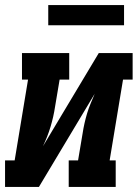

<svg xmlns="http://www.w3.org/2000/svg" viewBox="-35 -740 555 760"><path d="M-15 0V-105H23L76 -425H52V-530H239V-425H201L183 -318Q180 -298 175.5 -278Q171 -258 165 -238Q159 -218 151.5 -199Q144 -180 135 -161L356 -530H490V-425H452L399 -105H423V0H237V-105H274L292 -212Q295 -232 299.5 -252Q304 -272 310 -292Q316 -312 324 -331Q332 -350 340 -369L119 0ZM156 -640V-720H456V-640Z"/></svg>

Font: Iosevka Curly Slab XBdObl
Style: Regular
Weight: 800
Italic angle: -9°
Monospace: yes
Designer: Belleve Invis
Foundry: Belleve Invis
Version: Version 11.1.0; ttfautohint (v1.8.3)